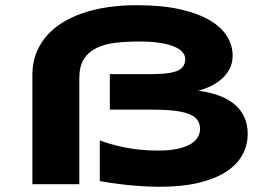

<svg xmlns="http://www.w3.org/2000/svg" viewBox="-20 -711 1032 741"><path d="M365.2 -168.9Q381.8 -162.6 404.8 -155.8Q427.7 -148.9 456.3 -143.1Q484.9 -137.2 518.3 -133.5Q551.8 -129.9 589.8 -129.9Q636.2 -129.9 667.5 -137.2Q698.7 -144.5 717.5 -156.2Q736.3 -168 744.1 -182.9Q752 -197.8 752 -212.9Q752 -232.9 742.4 -247.1Q732.9 -261.2 710.4 -270.5Q688 -279.8 651.1 -283.9Q614.3 -288.1 560.1 -288.1H403.8V-424.8H553.2Q587.4 -424.8 613.8 -427Q640.1 -429.2 658.2 -435.3Q676.3 -441.4 685.5 -453.1Q694.8 -464.8 694.8 -483.9Q694.8 -498 684.1 -510.3Q673.3 -522.5 651.4 -531.5Q629.4 -540.5 596.2 -545.7Q563 -550.8 518.1 -550.8Q466.8 -550.8 424.3 -545.7Q381.8 -540.5 351.1 -525.1Q320.3 -509.8 303.2 -482.2Q286.1 -454.6 286.1 -409.2V0H105V-421.9Q105 -482.9 132.3 -532.7Q159.7 -582.5 211.7 -617.7Q263.7 -652.8 338.6 -671.9Q413.6 -690.9 508.8 -690.9Q605.5 -690.9 675.3 -675Q745.1 -659.2 790.3 -632.3Q835.4 -605.5 856.7 -570.1Q877.9 -534.7 877.9 -496.1Q877.9 -465.8 864.7 -442.6Q851.6 -419.4 831.8 -403.1Q812 -386.7 788.6 -376.2Q765.1 -365.7 745.1 -360.8Q788.1 -355.5 823.2 -342.8Q858.4 -330.1 883.5 -309.6Q908.7 -289.1 922.4 -260.3Q936 -231.4 936 -194.8Q936 -149.4 914.6 -111.6Q893.1 -73.7 850.6 -46.9Q808.1 -20 744.9 -5.1Q681.6 9.8 598.1 9.8Q561.5 9.8 524.7 7.3Q487.8 4.9 456.3 1.2Q424.8 -2.4 400.9 -6.1Q377 -9.8 365.2 -12.2V-168.9Z"/></svg>

Font: Syncopate
Style: Bold
Weight: 700
Designer: Astigmatic (AOETI)
Foundry: Astigmatic (AOETI)
Version: Version 1.001 2011